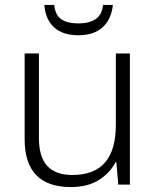

<svg xmlns="http://www.w3.org/2000/svg" viewBox="-20 -749 636 779"><path d="M507 -532V0H460L452 -91H449Q427 -48 381.5 -19Q336 10 268 10Q80 10 80 -184V-532H138V-188Q138 -112 172 -75.5Q206 -39 274 -39Q450 -39 450 -242V-532ZM438 -729Q432 -671 396.5 -638.5Q361 -606 298 -606Q234 -606 199 -638.5Q164 -671 160 -729H200Q204 -688 228.5 -671Q253 -654 298 -654Q342 -654 368 -671.5Q394 -689 398 -729Z"/></svg>

Font: BC Sans Light
Style: Regular
Weight: 300
Designer: Monotype Design Team
Foundry: Monotype Imaging Inc.
Version: Version 2.000;GOOG;noto-source:20170915:90ef993387c0